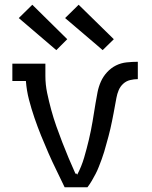

<svg xmlns="http://www.w3.org/2000/svg" viewBox="-20 -788 640 808"><path d="M252 0Q235 -36 217.5 -71.5Q200 -107 184 -143.5Q168 -180 153 -217Q138 -254 125 -292Q112 -330 102 -368.5Q92 -407 89 -447H32V-520H171V-468Q171 -432 178.5 -396.5Q186 -361 195.5 -326Q205 -291 217 -257Q229 -223 242 -189.5Q255 -156 269 -122.5Q283 -89 298 -56L300 -59L305 -53Q323 -87 334 -124.5Q345 -162 354 -200Q363 -238 369.5 -276.5Q376 -315 382 -353Q386 -377 390.5 -400Q395 -423 404.5 -444.5Q414 -466 430.5 -484Q447 -502 468 -512.5Q489 -523 513 -525.5Q537 -528 560 -528V-455Q544 -455 527.5 -451Q511 -447 498.5 -435.5Q486 -424 479.5 -408.5Q473 -393 470 -376.5Q467 -360 464 -344Q461 -328 458 -311.5Q455 -295 451.5 -278.5Q448 -262 444.5 -246Q441 -230 436.5 -214Q432 -198 427.5 -181.5Q423 -165 418.5 -149.5Q414 -134 408 -118Q402 -102 396 -86.5Q390 -71 382.5 -56.5Q375 -42 366.5 -27.5Q358 -13 348 0ZM412 -577 389 -597 254 -712 311 -768 459 -623ZM217 -577 59 -712 116 -768 263 -623Z"/></svg>

Font: Nova Nerd Font
Style: Regular
Weight: 400
Designer: Belleve Invis
Foundry: Belleve Invis
Version: Version 24.1.4; ttfautohint (v1.8.4);Nerd Fonts 3.1.1